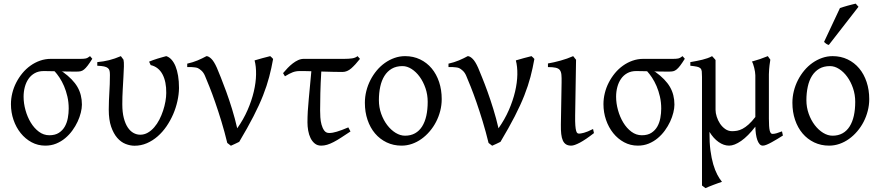

<svg xmlns="http://www.w3.org/2000/svg" viewBox="-20 -772 4756 1037"><path d="M351.1 -185.5Q351.1 -219.7 344 -250.5Q336.9 -281.2 325.9 -306.9Q314.9 -332.5 301.3 -353Q287.6 -373.5 274.9 -387.2Q255.4 -387.7 239.7 -387.9Q224.1 -388.2 215.8 -388.2Q188 -388.2 167.5 -376.7Q147 -365.2 133.8 -345.9Q120.6 -326.7 114 -301.8Q107.4 -276.9 107.4 -250Q107.4 -213.9 117.7 -177Q127.9 -140.1 146.2 -109.9Q164.6 -79.6 190.2 -60.5Q215.8 -41.5 246.6 -41.5Q277.8 -41.5 298.1 -54.7Q318.4 -67.9 330.1 -88.6Q341.8 -109.4 346.4 -135Q351.1 -160.6 351.1 -185.5ZM478.5 -454.6Q463.9 -431.2 453.4 -417.5Q442.9 -403.8 433.8 -396.5Q424.8 -389.2 415.5 -387.2Q406.2 -385.3 393.6 -385.3Q377.9 -385.3 356.7 -385.5Q335.4 -385.7 312.5 -386.2L319.8 -383.3Q374 -344.2 398.2 -302.5Q422.4 -260.7 422.4 -207Q422.4 -187.5 416.5 -163.6Q410.6 -139.6 399.2 -115Q387.7 -90.3 370.8 -67.1Q354 -43.9 332 -25.6Q310.1 -7.3 283.2 3.7Q256.3 14.6 224.6 14.6Q184.6 14.6 150.6 -3.7Q116.7 -22 91.8 -53Q66.9 -84 53 -124.5Q39.1 -165 39.1 -209.5Q39.1 -239.3 46.4 -269Q53.7 -298.8 67.6 -325.9Q81.5 -353 100.8 -376.5Q120.1 -399.9 144.3 -417.2Q168.5 -434.6 196.3 -444.3Q224.1 -454.1 254.9 -454.1H404.3Q418.9 -454.1 427.7 -454.3Q436.5 -454.6 442.6 -456.1Q448.7 -457.5 453.9 -460.4Q459 -463.4 466.3 -468.8Z M946.8 -296.4Q946.3 -262.2 938.2 -225.8Q930.2 -189.5 915.3 -155Q900.4 -120.6 879.2 -89.6Q857.9 -58.6 831.3 -35.4Q804.7 -12.2 773.2 1.5Q741.7 15.1 706.5 15.1Q683.1 15.1 658.2 5.4Q633.3 -4.4 613.3 -27.3Q593.3 -50.3 580.3 -87.6Q567.4 -125 567.4 -180.2Q567.4 -206.1 568.4 -228.3Q569.3 -250.5 570.6 -272.5Q571.8 -294.4 572.8 -317.4Q573.7 -340.3 573.7 -367.2Q573.7 -380.4 571.8 -389.4Q569.8 -398.4 562.7 -404.3Q555.7 -410.2 542.2 -413.1Q528.8 -416 505.4 -417V-436.5Q539.1 -439.5 569.3 -447Q599.6 -454.6 632.8 -468.8L647 -449.7Q649.9 -437 649.2 -413.1Q648.4 -389.2 646.7 -357.2Q645 -325.2 642.8 -287.1Q640.6 -249 640.6 -209Q640.6 -165.5 648.7 -134.5Q656.7 -103.5 670.2 -83.5Q683.6 -63.5 700.9 -54Q718.3 -44.4 737.3 -44.4Q759.3 -44.4 778.3 -55.4Q797.4 -66.4 813 -84.5Q828.6 -102.5 840.6 -125.7Q852.5 -148.9 860.8 -174.1Q869.1 -199.2 873.5 -224.1Q877.9 -249 877.9 -270Q878.4 -299.8 873.3 -325.2Q868.2 -350.6 857.9 -370.1Q847.7 -389.6 831.5 -402.6Q815.4 -415.5 793.9 -420.4L785.2 -439Q794.4 -442.9 806.4 -447.3Q818.4 -451.7 831.3 -455.6Q844.2 -459.5 856.4 -462.9Q868.7 -466.3 877.9 -468.8Q893.6 -463.9 906.2 -450Q918.9 -436 928 -414.1Q937 -392.1 941.9 -362.5Q946.8 -333 946.8 -296.4Z M1455.1 -453.6Q1446.3 -403.8 1433.8 -356.4Q1421.4 -309.1 1400.9 -256.8Q1380.4 -204.6 1349.1 -143.8Q1317.9 -83 1272 -5.9Q1264.2 -1.5 1250.2 4.6Q1236.3 10.7 1227.1 15.1L1207.5 0Q1192.9 -60.5 1175.8 -116.5Q1158.7 -172.4 1142.3 -219.5Q1126 -266.6 1111.3 -303.2Q1096.7 -339.8 1086.9 -362.8Q1079.6 -379.9 1068.4 -390.1Q1057.1 -400.4 1048.3 -404.3Q1043 -406.7 1033.2 -408Q1023.4 -409.2 1014.2 -409.7Q1002.9 -410.2 991.2 -409.7V-428.2Q1022 -435.1 1047.9 -446Q1073.7 -457 1095.2 -468.8Q1106.4 -468.8 1121.1 -454.8Q1135.7 -440.9 1151.4 -405.8Q1159.2 -386.7 1172.9 -353.3Q1186.5 -319.8 1202.1 -276.6Q1217.8 -233.4 1233.4 -182.9Q1249 -132.3 1261.2 -79.1Q1294.9 -126.5 1317.1 -177.5Q1339.4 -228.5 1350.8 -277.3Q1362.3 -326.2 1363 -369.6Q1363.8 -413.1 1355 -445.8Q1377.4 -452.6 1398.7 -458.3Q1419.9 -463.9 1439.5 -468.8Q1443.4 -466.3 1448 -461.2Q1452.6 -456.1 1455.1 -453.6Z M1873 -62Q1845.2 -43.5 1823 -29.1Q1800.8 -14.6 1782 -4.9Q1763.2 4.9 1746.8 9.8Q1730.5 14.6 1714.8 14.6Q1694.3 14.6 1680.2 3.2Q1666 -8.3 1657.2 -26.4Q1648.4 -44.4 1644.5 -66.9Q1640.6 -89.4 1640.6 -111.3Q1640.6 -168 1647.7 -238Q1654.8 -308.1 1661.6 -387.2Q1648.9 -387.7 1637.9 -387.9Q1627 -388.2 1618.2 -388.2H1598.1Q1578.1 -388.2 1560.8 -381.6Q1543.5 -375 1519 -359.9L1508.8 -377Q1520.5 -391.1 1533.7 -404.8Q1546.9 -418.5 1561 -429.4Q1575.2 -440.4 1590.3 -447.3Q1605.5 -454.1 1621.1 -454.1H1839.8Q1864.3 -454.1 1882.1 -456.8Q1899.9 -459.5 1911.1 -468.8L1924.3 -454.1Q1899.4 -422.4 1877.2 -402.8Q1855 -383.3 1829.6 -383.3Q1808.6 -383.3 1778.1 -384Q1747.6 -384.8 1715.3 -385.7Q1711.4 -321.3 1710.2 -269Q1709 -216.8 1709 -175.3Q1709 -159.7 1710.2 -138.7Q1711.4 -117.7 1716.6 -98.9Q1721.7 -80.1 1731.2 -66.9Q1740.7 -53.7 1757.8 -53.7Q1767.1 -53.7 1777.1 -55.4Q1787.1 -57.1 1799.3 -60.8Q1811.5 -64.5 1826.7 -70.1Q1841.8 -75.7 1861.3 -84Z M2290 -222.2Q2290 -260.7 2278.1 -295.7Q2266.1 -330.6 2246.8 -357.2Q2227.5 -383.8 2203.1 -399.4Q2178.7 -415 2153.8 -415Q2120.1 -415 2095.9 -400.9Q2071.8 -386.7 2056.4 -362.1Q2041 -337.4 2033.7 -303.7Q2026.4 -270 2026.4 -231Q2026.4 -192.4 2038.8 -157.5Q2051.3 -122.6 2071.5 -96.2Q2091.8 -69.8 2116.9 -54.4Q2142.1 -39.1 2167.5 -39.1Q2198.2 -39.1 2221.4 -52Q2244.6 -64.9 2259.8 -88.9Q2274.9 -112.8 2282.5 -146.5Q2290 -180.2 2290 -222.2ZM2365.7 -236.8Q2365.7 -204.1 2357.7 -172.9Q2349.6 -141.6 2335.2 -113.8Q2320.8 -85.9 2300.5 -62.3Q2280.3 -38.6 2256.3 -21.5Q2232.4 -4.4 2205.1 5.1Q2177.7 14.6 2148.9 14.6Q2105 14.6 2068.4 -2.9Q2031.7 -20.5 2005.6 -51.3Q1979.5 -82 1965.1 -124.5Q1950.7 -167 1950.7 -216.8Q1950.7 -249 1958.5 -280.3Q1966.3 -311.5 1980.7 -339.6Q1995.1 -367.7 2014.9 -391.4Q2034.7 -415 2058.8 -432.1Q2083 -449.2 2110.6 -459Q2138.2 -468.8 2168 -468.8Q2212.4 -468.8 2249 -451.2Q2285.6 -433.6 2311.5 -402.6Q2337.4 -371.6 2351.6 -329.1Q2365.7 -286.6 2365.7 -236.8Z M2866.2 -453.6Q2857.4 -403.8 2845 -356.4Q2832.5 -309.1 2812 -256.8Q2791.5 -204.6 2760.3 -143.8Q2729 -83 2683.1 -5.9Q2675.3 -1.5 2661.4 4.6Q2647.5 10.7 2638.2 15.1L2618.7 0Q2604 -60.5 2586.9 -116.5Q2569.8 -172.4 2553.5 -219.5Q2537.1 -266.6 2522.5 -303.2Q2507.8 -339.8 2498 -362.8Q2490.7 -379.9 2479.5 -390.1Q2468.3 -400.4 2459.5 -404.3Q2454.1 -406.7 2444.3 -408Q2434.6 -409.2 2425.3 -409.7Q2414.1 -410.2 2402.3 -409.7V-428.2Q2433.1 -435.1 2459 -446Q2484.9 -457 2506.3 -468.8Q2517.6 -468.8 2532.2 -454.8Q2546.9 -440.9 2562.5 -405.8Q2570.3 -386.7 2584 -353.3Q2597.7 -319.8 2613.3 -276.6Q2628.9 -233.4 2644.5 -182.9Q2660.2 -132.3 2672.4 -79.1Q2706.1 -126.5 2728.3 -177.5Q2750.5 -228.5 2762 -277.3Q2773.4 -326.2 2774.2 -369.6Q2774.9 -413.1 2766.1 -445.8Q2788.6 -452.6 2809.8 -458.3Q2831.1 -463.9 2850.6 -468.8Q2854.5 -466.3 2859.1 -461.2Q2863.8 -456.1 2866.2 -453.6Z M3188 -53.2Q3143.1 -18.1 3112.3 -1.7Q3081.5 14.6 3065.4 14.6Q3048.3 14.6 3037.4 7.8Q3026.4 1 3020 -12.9Q3013.7 -26.9 3011.2 -48.3Q3008.8 -69.8 3009.3 -99.1L3013.2 -326.7Q3013.7 -352.1 3012.2 -368.2Q3010.7 -384.3 3003.7 -393.6Q2996.6 -402.8 2981.4 -406.2Q2966.3 -409.7 2939.5 -409.7V-429.2Q2971.2 -434.6 3007.3 -444.6Q3043.5 -454.6 3075.7 -468.8L3091.3 -449.2L3086.4 -147.9Q3085.9 -114.3 3087.4 -94.7Q3088.9 -75.2 3091.8 -65.2Q3094.7 -55.2 3098.9 -52.7Q3103 -50.3 3108.4 -50.3Q3115.7 -50.3 3134 -54.9Q3152.3 -59.6 3183.1 -75.2Z M3551.3 -185.5Q3551.3 -219.7 3544.2 -250.5Q3537.1 -281.2 3526.1 -306.9Q3515.1 -332.5 3501.5 -353Q3487.8 -373.5 3475.1 -387.2Q3455.6 -387.7 3439.9 -387.9Q3424.3 -388.2 3416 -388.2Q3388.2 -388.2 3367.7 -376.7Q3347.2 -365.2 3334 -345.9Q3320.8 -326.7 3314.2 -301.8Q3307.6 -276.9 3307.6 -250Q3307.6 -213.9 3317.9 -177Q3328.1 -140.1 3346.4 -109.9Q3364.7 -79.6 3390.4 -60.5Q3416 -41.5 3446.8 -41.5Q3478 -41.5 3498.3 -54.7Q3518.6 -67.9 3530.3 -88.6Q3542 -109.4 3546.6 -135Q3551.3 -160.6 3551.3 -185.5ZM3678.7 -454.6Q3664.1 -431.2 3653.6 -417.5Q3643.1 -403.8 3634 -396.5Q3625 -389.2 3615.7 -387.2Q3606.4 -385.3 3593.8 -385.3Q3578.1 -385.3 3556.9 -385.5Q3535.6 -385.7 3512.7 -386.2L3520 -383.3Q3574.2 -344.2 3598.4 -302.5Q3622.6 -260.7 3622.6 -207Q3622.6 -187.5 3616.7 -163.6Q3610.8 -139.6 3599.4 -115Q3587.9 -90.3 3571 -67.1Q3554.2 -43.9 3532.2 -25.6Q3510.3 -7.3 3483.4 3.7Q3456.5 14.6 3424.8 14.6Q3384.8 14.6 3350.8 -3.7Q3316.9 -22 3292 -53Q3267.1 -84 3253.2 -124.5Q3239.3 -165 3239.3 -209.5Q3239.3 -239.3 3246.6 -269Q3253.9 -298.8 3267.8 -325.9Q3281.7 -353 3301 -376.5Q3320.3 -399.9 3344.5 -417.2Q3368.7 -434.6 3396.5 -444.3Q3424.3 -454.1 3455.1 -454.1H3604.5Q3619.1 -454.1 3627.9 -454.3Q3636.7 -454.6 3642.8 -456.1Q3648.9 -457.5 3654.1 -460.4Q3659.2 -463.4 3666.5 -468.8Z M4208.5 -40Q4193.8 -30.8 4178.2 -21.2Q4162.6 -11.7 4147.9 -3.7Q4133.3 4.4 4120.8 9.5Q4108.4 14.6 4100.1 14.6Q4089.8 14.6 4082.5 6.3Q4075.2 -2 4070.3 -15.9Q4065.4 -29.8 4062.7 -48.3Q4060.1 -66.9 4059.6 -87.9Q4020 -36.6 3983.2 -11Q3946.3 14.6 3918 14.6Q3889.2 14.6 3861.3 -4.9Q3833.5 -24.4 3812 -59.6V-56.6Q3811.5 -2.4 3817.1 40.3Q3822.8 83 3832.3 115.5Q3841.8 147.9 3854.2 171.4Q3866.7 194.8 3879.4 210Q3872.1 212.4 3859.6 216.8Q3847.2 221.2 3833.7 226.3Q3820.3 231.4 3808.3 236.3Q3796.4 241.2 3790.5 244.1L3771.5 230V-356.9Q3771.5 -376 3770.3 -386.7Q3769 -397.5 3762.9 -403.3Q3756.8 -409.2 3744.1 -411.9Q3731.4 -414.6 3708.5 -417V-436.5Q3727.5 -439.9 3743.4 -442.9Q3759.3 -445.8 3773.4 -449.5Q3787.6 -453.1 3800.5 -457.5Q3813.5 -461.9 3826.2 -468.8L3828.1 -466.3Q3830.6 -463.9 3833.5 -460.7Q3836.4 -457.5 3839.6 -453.9Q3842.8 -450.2 3844.7 -447.8V-178.7Q3844.7 -161.6 3851.1 -141.6Q3857.4 -121.6 3868.9 -104.2Q3880.4 -86.9 3897 -75.2Q3913.6 -63.5 3934.1 -63.5Q3947.3 -63.5 3961.2 -65.9Q3975.1 -68.4 3990.5 -76.4Q4005.9 -84.5 4022.9 -99.6Q4040 -114.7 4059.6 -140.1V-365.2Q4059.6 -373 4057.9 -384Q4056.2 -395 4053.5 -405.8Q4050.8 -416.5 4047.6 -425.8Q4044.4 -435.1 4041 -439.5Q4062.5 -445.3 4084.7 -452.9Q4106.9 -460.4 4127 -468.8L4140.6 -449.7Q4138.7 -437 4136.2 -419.2Q4133.8 -401.4 4132.8 -370.6V-130.9Q4132.8 -85.4 4137.2 -67.1Q4141.6 -48.8 4151.9 -48.8Q4162.6 -48.8 4175 -52.5Q4187.5 -56.2 4203.6 -62.5Z M4599.1 -222.2Q4599.1 -260.7 4587.2 -295.7Q4575.2 -330.6 4555.9 -357.2Q4536.6 -383.8 4512.2 -399.4Q4487.8 -415 4462.9 -415Q4429.2 -415 4405 -400.9Q4380.9 -386.7 4365.5 -362.1Q4350.1 -337.4 4342.8 -303.7Q4335.4 -270 4335.4 -231Q4335.4 -192.4 4347.9 -157.5Q4360.4 -122.6 4380.6 -96.2Q4400.9 -69.8 4426 -54.4Q4451.2 -39.1 4476.6 -39.1Q4507.3 -39.1 4530.5 -52Q4553.7 -64.9 4568.8 -88.9Q4584 -112.8 4591.6 -146.5Q4599.1 -180.2 4599.1 -222.2ZM4674.8 -236.8Q4674.8 -204.1 4666.7 -172.9Q4658.7 -141.6 4644.3 -113.8Q4629.9 -85.9 4609.6 -62.3Q4589.4 -38.6 4565.4 -21.5Q4541.5 -4.4 4514.2 5.1Q4486.8 14.6 4458 14.6Q4414.1 14.6 4377.4 -2.9Q4340.8 -20.5 4314.7 -51.3Q4288.6 -82 4274.2 -124.5Q4259.8 -167 4259.8 -216.8Q4259.8 -249 4267.6 -280.3Q4275.4 -311.5 4289.8 -339.6Q4304.2 -367.7 4324 -391.4Q4343.8 -415 4367.9 -432.1Q4392.1 -449.2 4419.7 -459Q4447.3 -468.8 4477.1 -468.8Q4521.5 -468.8 4558.1 -451.2Q4594.7 -433.6 4620.6 -402.6Q4646.5 -371.6 4660.6 -329.1Q4674.8 -286.6 4674.8 -236.8ZM4456.5 -529.3Q4452.6 -530.3 4449.7 -531.5Q4446.8 -532.7 4443.8 -534.7Q4440.9 -536.6 4438 -539.1Q4435.1 -541.5 4430.7 -545.4L4516.6 -728.5Q4524.4 -731.4 4535.2 -734.6Q4545.9 -737.8 4557.6 -741.2Q4569.3 -744.6 4580.8 -747.3Q4592.3 -750 4601.6 -752.4L4616.7 -735.4Z"/></svg>

Font: Noto Serif Devanagari
Style: Regular
Weight: 400
Designer: Monotype Design Team
Foundry: Monotype Imaging Inc.
Version: Version 1.01